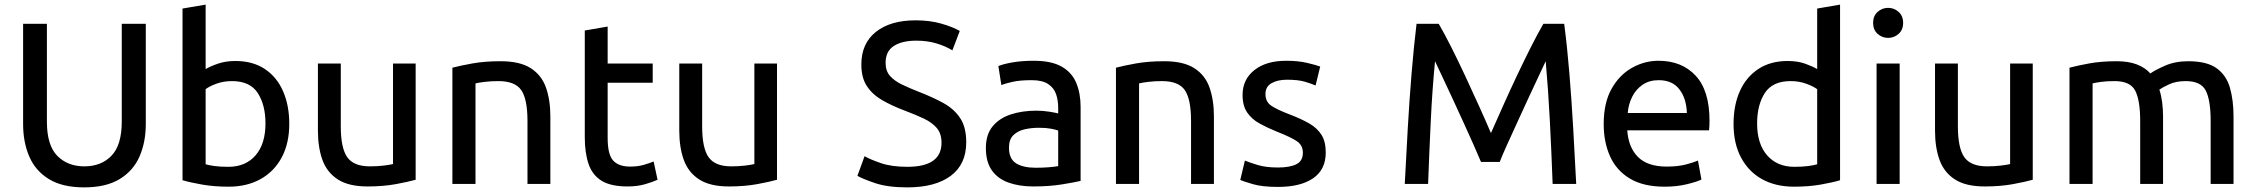

<svg xmlns="http://www.w3.org/2000/svg" viewBox="-20 -796 9761 831"><path d="M344 15Q250 15 191.5 -21Q133 -57 106.5 -119Q80 -181 80 -259V-693H183V-270Q183 -167 228 -121.5Q273 -76 345 -76Q418 -76 462.5 -122Q507 -168 507 -270V-693H611V-259Q611 -181 584 -119Q557 -57 498 -21Q439 15 344 15Z M969 12Q907 12 855.5 3Q804 -6 770 -16V-759L870 -776V-497Q890 -509 923.5 -520.5Q957 -532 999 -532Q1074 -532 1126 -497.5Q1178 -463 1205 -401.5Q1232 -340 1232 -260Q1232 -176 1199.5 -115Q1167 -54 1108 -21Q1049 12 969 12ZM968 -74Q1043 -74 1086 -123.5Q1129 -173 1129 -262Q1129 -342 1095.5 -393.5Q1062 -445 984 -445Q947 -445 916 -433.5Q885 -422 870 -410V-85Q883 -81 907.5 -77.5Q932 -74 968 -74Z M1571 11Q1489 11 1442 -19.5Q1395 -50 1375.5 -104Q1356 -158 1356 -230V-521H1455V-249Q1455 -155 1483 -115.5Q1511 -76 1581 -76Q1614 -76 1642 -79.5Q1670 -83 1681 -86V-521H1779V-18Q1747 -9 1693 1Q1639 11 1571 11Z M1938 0V-503Q1972 -512 2025 -521.5Q2078 -531 2147 -531Q2230 -531 2277 -501Q2324 -471 2343 -417Q2362 -363 2362 -292V0H2263V-272Q2263 -367 2236 -406Q2209 -445 2137 -445Q2104 -445 2076.5 -441.5Q2049 -438 2038 -435V0Z M2696 11Q2624 11 2584 -13.5Q2544 -38 2527.5 -86Q2511 -134 2511 -202V-664L2610 -681V-521H2805V-438H2610V-199Q2610 -127 2634 -101Q2658 -75 2707 -75Q2741 -75 2766.5 -82.5Q2792 -90 2809 -97L2826 -18Q2807 -9 2773 1Q2739 11 2696 11Z M3135 11Q3053 11 3006 -19.5Q2959 -50 2939.5 -104Q2920 -158 2920 -230V-521H3019V-249Q3019 -155 3047 -115.5Q3075 -76 3145 -76Q3178 -76 3206 -79.5Q3234 -83 3245 -86V-521H3343V-18Q3311 -9 3257 1Q3203 11 3135 11Z M3907 15Q3822 15 3767.5 -3.5Q3713 -22 3691 -35L3722 -120Q3746 -106 3792.5 -90Q3839 -74 3907 -74Q4055 -74 4055 -178Q4055 -218 4034.5 -242Q4014 -266 3978 -283Q3942 -300 3894 -318Q3841 -338 3799 -362Q3757 -386 3732.5 -422.5Q3708 -459 3708 -517Q3708 -608 3771 -658Q3834 -708 3943 -708Q4005 -708 4055 -693.5Q4105 -679 4134 -662L4102 -578Q4073 -596 4033.5 -608Q3994 -620 3946 -620Q3884 -620 3848.5 -597Q3813 -574 3813 -524Q3813 -489 3832 -467.5Q3851 -446 3883 -430.5Q3915 -415 3956 -399Q4018 -375 4064 -349.5Q4110 -324 4136 -284.5Q4162 -245 4162 -180Q4162 -85 4095 -35Q4028 15 3907 15Z M4452 11Q4392 11 4345.5 -5.5Q4299 -22 4273 -58.5Q4247 -95 4247 -155Q4247 -214 4276.5 -249.5Q4306 -285 4355.5 -301Q4405 -317 4466 -317Q4494 -317 4522 -312.5Q4550 -308 4560 -305V-329Q4560 -361 4551 -388Q4542 -415 4517 -432Q4492 -449 4445 -449Q4395 -449 4363.5 -442Q4332 -435 4314 -428L4301 -510Q4322 -519 4362.5 -526Q4403 -533 4454 -533Q4530 -533 4574.5 -508Q4619 -483 4638 -437.5Q4657 -392 4657 -333V-13Q4632 -7 4577 2Q4522 11 4452 11ZM4462 -70Q4493 -70 4518 -72Q4543 -74 4560 -77V-231Q4550 -235 4528.5 -239Q4507 -243 4476 -243Q4445 -243 4415.5 -236.5Q4386 -230 4366.5 -211.5Q4347 -193 4347 -157Q4347 -108 4378 -89Q4409 -70 4462 -70Z M4810 0V-503Q4844 -512 4897 -521.5Q4950 -531 5019 -531Q5102 -531 5149 -501Q5196 -471 5215 -417Q5234 -363 5234 -292V0H5135V-272Q5135 -367 5108 -406Q5081 -445 5009 -445Q4976 -445 4948.5 -441.5Q4921 -438 4910 -435V0Z M5511 13Q5443 13 5402.5 1Q5362 -11 5348 -17L5368 -101Q5387 -93 5423 -82Q5459 -71 5511 -71Q5562 -71 5590.5 -85Q5619 -99 5619 -135Q5619 -167 5593.5 -184.5Q5568 -202 5507 -226Q5465 -243 5431.5 -261.5Q5398 -280 5378 -309Q5358 -338 5358 -385Q5358 -452 5409 -492.5Q5460 -533 5547 -533Q5598 -533 5636.5 -524Q5675 -515 5694 -508L5674 -426Q5656 -434 5627 -442.5Q5598 -451 5550 -451Q5510 -451 5483.5 -436Q5457 -421 5457 -389Q5457 -356 5481.5 -339Q5506 -322 5561 -301Q5611 -282 5646 -262Q5681 -242 5699.5 -212.5Q5718 -183 5718 -136Q5718 -62 5663.5 -24.5Q5609 13 5511 13Z M6060 0Q6066 -119 6073 -241Q6080 -363 6089.5 -478.5Q6099 -594 6111 -693H6207Q6232 -650 6261.5 -591.5Q6291 -533 6321.5 -467.5Q6352 -402 6381 -338Q6410 -274 6433 -220Q6457 -274 6485.5 -338Q6514 -402 6545 -467.5Q6576 -533 6605.5 -591.5Q6635 -650 6660 -693H6750Q6763 -594 6772.5 -478.5Q6782 -363 6789 -241Q6796 -119 6802 0H6700Q6695 -136 6688 -272Q6681 -408 6670 -531Q6659 -507 6639 -465Q6619 -423 6595 -371Q6571 -319 6547 -266.5Q6523 -214 6502.5 -169Q6482 -124 6471 -95H6390Q6378 -124 6358 -169Q6338 -214 6314 -266.5Q6290 -319 6266 -371Q6242 -423 6222 -465Q6202 -507 6191 -531Q6179 -408 6172.5 -272Q6166 -136 6161 0Z M7185 12Q7093 12 7034.5 -23Q6976 -58 6948.5 -119.5Q6921 -181 6921 -259Q6921 -351 6955 -411.5Q6989 -472 7043.5 -502.5Q7098 -533 7158 -533Q7259 -533 7319 -468.5Q7379 -404 7379 -273Q7379 -264 7378.5 -252.5Q7378 -241 7377 -232H7023Q7028 -158 7069.5 -116.5Q7111 -75 7194 -75Q7242 -75 7276.5 -84Q7311 -93 7329 -101L7344 -19Q7327 -10 7282.5 1Q7238 12 7185 12ZM7025 -307H7281Q7279 -370 7248.5 -409.5Q7218 -449 7159 -449Q7118 -449 7089 -429Q7060 -409 7044 -376.5Q7028 -344 7025 -307Z M7745 12Q7665 12 7606.5 -20.5Q7548 -53 7515.5 -114Q7483 -175 7483 -259Q7483 -341 7510.5 -402Q7538 -463 7590.5 -497.5Q7643 -532 7717 -532Q7760 -532 7792.5 -520.5Q7825 -509 7845 -497V-759L7944 -776V-16Q7911 -6 7859.5 3Q7808 12 7745 12ZM7746 -74Q7782 -74 7807 -77.5Q7832 -81 7845 -85V-410Q7829 -422 7798 -433.5Q7767 -445 7730 -445Q7652 -445 7618.5 -393.5Q7585 -342 7585 -262Q7585 -173 7628.5 -123.5Q7672 -74 7746 -74Z M8102 0V-521H8202V0ZM8152 -632Q8126 -632 8106.5 -649.5Q8087 -667 8087 -697Q8087 -727 8106.5 -744.5Q8126 -762 8152 -762Q8178 -762 8197.5 -744.5Q8217 -727 8217 -697Q8217 -667 8197.5 -649.5Q8178 -632 8152 -632Z M8570 11Q8488 11 8441 -19.5Q8394 -50 8374.5 -104Q8355 -158 8355 -230V-521H8454V-249Q8454 -155 8482 -115.5Q8510 -76 8580 -76Q8613 -76 8641 -79.5Q8669 -83 8680 -86V-521H8778V-18Q8746 -9 8692 1Q8638 11 8570 11Z M8937 0V-503Q8971 -512 9022.5 -521.5Q9074 -531 9141 -531Q9193 -531 9229 -517Q9265 -503 9287 -478Q9306 -492 9350 -511.5Q9394 -531 9451 -531Q9532 -531 9574 -500.5Q9616 -470 9631.5 -416Q9647 -362 9647 -292V0H9548V-272Q9548 -362 9527 -403.5Q9506 -445 9440 -445Q9398 -445 9368 -431Q9338 -417 9326 -408Q9334 -384 9338 -354Q9342 -324 9342 -291V0H9243V-272Q9243 -362 9221.5 -403.5Q9200 -445 9132 -445Q9098 -445 9073 -441.5Q9048 -438 9037 -435V0Z"/></svg>

Font: Ubuntu Sans Medium
Style: Regular
Weight: 500
Designer: Dalton Maag Ltd
Foundry: Dalton Maag Ltd
Version: Version 1.006; ttfautohint (v1.8.4.7-5d5b)